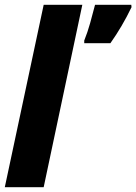

<svg xmlns="http://www.w3.org/2000/svg" viewBox="-33 -780 568 800"><path d="M-13 0 149 -760H310L149 0ZM318 -600H427Q476 -669 515 -750L514 -760H363Q353 -721 342.5 -683.5Q332 -646 318 -611Z"/></svg>

Font: Noto Sans Display Condensed Black
Style: Italic
Weight: 900
Width: 3
Italic angle: -192°
Designer: Monotype Design Team
Foundry: Monotype Imaging Inc.
Version: Version 1.900